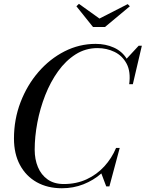

<svg xmlns="http://www.w3.org/2000/svg" viewBox="-20 -994 776 1024"><path d="M510.5 -895 661 -972 672.5 -960.5 540 -850H476L387.5 -960.5L401 -973.5ZM310 10Q233.5 10 176 -22.2Q118.5 -54.5 86.5 -114Q54.5 -173.5 54.5 -255Q54.5 -357.5 89.5 -448.8Q124.5 -540 185 -610Q245.5 -680 324 -720Q402.5 -760 490 -760Q543.5 -760 587.2 -740.2Q631 -720.5 655.5 -681L719.5 -750H736.5L688.5 -545H669Q678 -612 655.2 -654.5Q632.5 -697 590.8 -717.2Q549 -737.5 500 -737.5Q436 -737.5 383.2 -704Q330.5 -670.5 289.8 -613.8Q249 -557 221.2 -486.2Q193.5 -415.5 179.2 -340.2Q165 -265 165 -195.5Q165 -144.5 182.2 -103Q199.5 -61.5 234 -37Q268.5 -12.5 320.5 -12.5Q387.5 -12.5 442 -37.8Q496.5 -63 536.2 -106.5Q576 -150 599 -205H618.5L563.5 0H546.5L520.5 -69Q479 -32.5 425.2 -11.2Q371.5 10 310 10Z"/></svg>

Font: Bodoni* 11pt
Style: Italic
Weight: 400
Italic angle: -13°
Version: Version 2.3